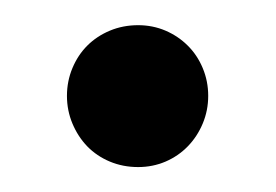

<svg xmlns="http://www.w3.org/2000/svg" viewBox="-20 -404 221 154"><path d="M147 -327.1Q147 -315.4 142.6 -304.9Q138.2 -294.4 130.6 -286.6Q123 -278.8 112.8 -274.4Q102.5 -270 90.8 -270Q78.6 -270 68.1 -274.4Q57.6 -278.8 50 -286.6Q42.5 -294.4 38.1 -304.9Q33.7 -315.4 33.7 -327.1Q33.7 -338.9 38.1 -349.4Q42.5 -359.9 50 -367.4Q57.6 -375 68.1 -379.4Q78.6 -383.8 90.8 -383.8Q102.5 -383.8 112.8 -379.4Q123 -375 130.6 -367.4Q138.2 -359.9 142.6 -349.4Q147 -338.9 147 -327.1Z"/></svg>

Font: Doulos SIL Viet
Style: Regular
Weight: 400
Designer: Walt Agee, Victor Gaultney, Peter Martin, Debbi Hosken, Becca Hirsbrunner
Foundry: SIL International
Version: Version 5.000